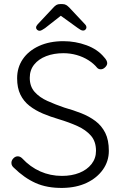

<svg xmlns="http://www.w3.org/2000/svg" viewBox="-20 -912 602 942"><path d="M287 10Q211 11 155 -14Q99 -39 48 -89Q43 -93 39.5 -99Q36 -105 36 -113Q36 -125 45.5 -135Q55 -145 67 -145Q79 -145 89 -135Q128 -93 177.5 -71Q227 -49 284 -49Q332 -49 369.5 -64Q407 -79 429 -107Q451 -135 451 -172Q451 -218 426 -246.5Q401 -275 360 -293.5Q319 -312 269 -327Q228 -339 191 -354.5Q154 -370 125 -392.5Q96 -415 80 -448Q64 -481 64 -528Q64 -581 92 -622Q120 -663 171.5 -686.5Q223 -710 291 -710Q350 -710 404.5 -690Q459 -670 491 -631Q506 -615 506 -602Q506 -592 496 -582Q486 -572 474 -572Q464 -572 457 -579Q440 -600 414 -616.5Q388 -633 356.5 -642Q325 -651 291 -651Q244 -651 206.5 -636.5Q169 -622 147.5 -595Q126 -568 126 -530Q126 -488 150 -461Q174 -434 213 -416.5Q252 -399 296 -384Q339 -372 378.5 -356.5Q418 -341 448.5 -318Q479 -295 496.5 -260Q514 -225 514 -172Q514 -121 485 -80Q456 -39 405.5 -15Q355 9 287 10ZM289 -843 201 -774Q193 -769 186.5 -765Q180 -761 174 -761Q167 -761 162 -766Q157 -771 157 -776Q157 -781 159 -784.5Q161 -788 165 -793L242 -875Q249 -883 256.5 -887.5Q264 -892 275 -892H286Q297 -892 304.5 -887.5Q312 -883 320 -875L396 -794Q401 -789 402.5 -785Q404 -781 404 -777Q404 -772 399.5 -767Q395 -762 388 -762Q382 -762 375.5 -765.5Q369 -769 361 -775L271 -840Z"/></svg>

Font: Quicksand Light
Style: Regular
Weight: 400
Version: Version 3.004